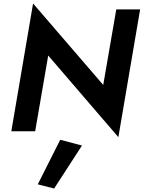

<svg xmlns="http://www.w3.org/2000/svg" viewBox="-20 -754 825 1103"><path d="M326 49 197 305 291 329 451 82ZM648 -700 573 -266 170 -734 45 0H182L257 -435L660 34L785 -700Z"/></svg>

Font: Jost SemiBold
Style: Italic
Weight: 600
Italic angle: -5°
Version: Version 3.710